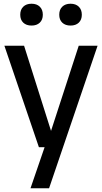

<svg xmlns="http://www.w3.org/2000/svg" viewBox="-20 -789 546 1029"><path d="M188.5 0 3.5 -544H109L253.5 -87.5L402 -544H503L243 220H143.5L219 0ZM358 -652Q330 -652 313.8 -667.5Q297.5 -683 297.5 -710Q297.5 -737.5 313.8 -753.2Q330 -769 358 -769Q386 -769 402.2 -753.2Q418.5 -737.5 418.5 -710Q418.5 -683 402.2 -667.5Q386 -652 358 -652ZM149 -652Q121 -652 104.8 -667.5Q88.5 -683 88.5 -710Q88.5 -737.5 104.8 -753.2Q121 -769 149 -769Q177 -769 193.2 -753.2Q209.5 -737.5 209.5 -710Q209.5 -683 193.2 -667.5Q177 -652 149 -652Z"/></svg>

Font: Encode Sans SmCnd Md
Style: Regular
Weight: 500
Width: 4
Designer: Multiple Designers
Foundry: Impallari Type
Version: Version 3.002; ttfautohint (v1.8.3) -l 8 -r 50 -G 200 -x 14 